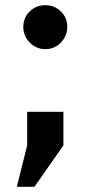

<svg xmlns="http://www.w3.org/2000/svg" viewBox="-20 -562 350 742"><path d="M45 160 85 0V-130H225V0L113 160ZM155 -372Q132 -372 112.5 -383.5Q93 -395 81.5 -415Q70 -435 70 -457Q70 -494 95 -518Q120 -542 155 -542Q190 -542 215 -518Q240 -494 240 -457Q240 -435 228.5 -415Q217 -395 198 -383.5Q179 -372 155 -372Z"/></svg>

Font: Golos Text SemiBold
Style: Regular
Weight: 600
Designer: A.Korolkova, Vitaly Kuzmin
Foundry: ParaType Ltd
Version: Version 2.004